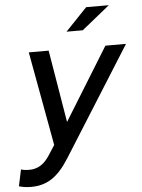

<svg xmlns="http://www.w3.org/2000/svg" viewBox="-120 -774 766 1036"><g transform="rotate(-5 262.5 -256.0)"><path d="M7 214Q-10.7 214 -27.3 211.7Q-44 209.3 -59.3 205L-40.3 115.3Q-22.3 121.3 5.3 121.3Q38.7 121.3 66 104.3Q93.3 87.3 115.7 52L149.7 -0.7L56.7 -510.3H164.3L229.7 -118.3L471.7 -510.3H583.3L213.7 77Q168 150 119.7 182Q71.3 214 7 214ZM269.3 -603.7 386.3 -726.3H509L357.3 -603.7Z"/></g></svg>

Font: Red Hat Display VF
Style: Italic
Weight: 300
Italic angle: -12°
Designer: Pentagram, MCKL
Foundry: Pentagram, MCKL
Version: Version 1.010